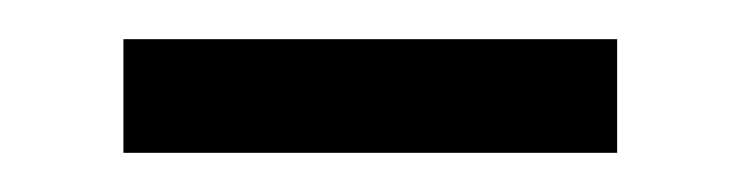

<svg xmlns="http://www.w3.org/2000/svg" viewBox="-20 -321 378 98"><path d="M43 -243H295V-301H43Z"/></svg>

Font: Shippori Mincho
Style: Regular
Weight: 400
Designer: Bonji Tadano  Ryoko NISHIZUKA  (kana & ideographs); Frank Grießhammer (Latin, Greek & Cyrillic); Wenlong ZHANG  (bopomof
Foundry: Adobe Systems Incorporated
Version: Version 1.003;PS 1.001;hotconv 16.6.54;makeotf.lib2.5.65590